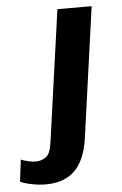

<svg xmlns="http://www.w3.org/2000/svg" viewBox="-160 -548 488 771"><g transform="rotate(-5 83.5 -162.5)"><path d="M-7 186Q-23 186 -42 183.5Q-61 181 -79 176.5Q-97 172 -109 166L-98 78Q-87 83 -68.5 87Q-50 91 -39 91Q-18 91 1 79Q20 67 26 23L101 -511H239L165 19Q152 105 109.5 145.5Q67 186 -7 186Z"/></g></svg>

Font: Chivo Medium SemiBold
Style: Italic
Weight: 600
Italic angle: -8.05°
Version: Version 2.002